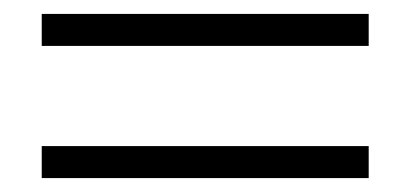

<svg xmlns="http://www.w3.org/2000/svg" viewBox="-20 -420 590 276"><path d="M40 -354V-400H510V-354ZM40 -164V-210H510V-164Z"/></svg>

Font: Sulphur Point Light
Style: Regular
Weight: 300
Designer: Noponies / Dale Sattler
Foundry: Noponies
Version: Version 1.000; ttfautohint (v1.8)